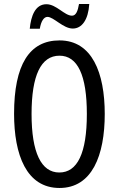

<svg xmlns="http://www.w3.org/2000/svg" viewBox="-20 -925 590 955"><path d="M128 -782H178C184 -819 198 -841 216 -841C247 -841 294 -783 342 -783C387 -783 419 -826 424 -905H373C367 -870 358 -847 338 -847C301 -847 260 -904 211 -904C155 -904 134 -845 128 -782ZM501 -358C501 -563 438 -724 276 -724C126 -724 50 -603 50 -359C50 -156 111 10 276 10C438 10 501 -152 501 -358ZM137 -358C137 -549 183 -648 276 -648C366 -648 412 -551 412 -358C412 -163 365 -67 275 -67C185 -67 137 -166 137 -358Z"/></svg>

Font: Noto Sans Telugu ExtraCondensed
Style: Regular
Weight: 400
Width: 2
Designer: Jelle Bosma - Monotype Design Team
Foundry: Monotype Imaging Inc.
Version: Version 2.005